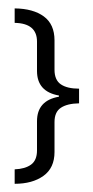

<svg xmlns="http://www.w3.org/2000/svg" viewBox="-20 -369 226 466"><path d="M15.6 42Q41 41 55.4 30.5Q69.8 20 69.8 -3.9V-74.7Q69.8 -125 123 -134.3V-137.2Q69.8 -146.5 69.8 -196.8V-268.1Q69.8 -312.5 15.6 -313.5V-348.6Q60.5 -348.1 86.4 -329.1Q112.3 -310.1 112.3 -271V-199.7Q112.3 -174.8 127.7 -164.3Q143.1 -153.8 171.9 -153.8V-118.2Q143.1 -117.7 127.7 -107.4Q112.3 -97.2 112.3 -72.8V0Q112.3 38.6 85.4 57.9Q58.6 77.1 15.6 77.1Z"/></svg>

Font: NotoSansOldHungarianUI
Style: Regular
Weight: 400
Designer: Monotype Design Team
Foundry: Monotype Imaging Inc.
Version: Version 1001.000; ttfautohint (v1.8.4.7-5d5b)